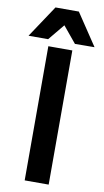

<svg xmlns="http://www.w3.org/2000/svg" viewBox="-158 -1094 648 1198"><g transform="rotate(10 166.0 -495.0)"><path d="M90 53H242V-797H90ZM251 -840 375 -841 240 -1043H92L-43 -840H81L166 -943Z"/></g></svg>

Font: LINE Seed JP App_OTF Bold
Style: Regular
Weight: 700
Designer: LINE & Fontrix & Fontworks
Version: Version 1.009